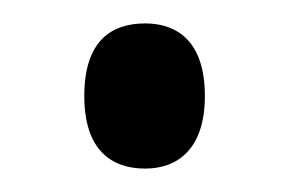

<svg xmlns="http://www.w3.org/2000/svg" viewBox="-20 -438 247 164"><path d="M104 -294C131 -294 155 -310 155 -356C155 -403 131 -418 104 -418C75 -418 52 -403 52 -356C52 -310 75 -294 104 -294Z"/></svg>

Font: Noto Serif Georgian ExtraCondensed
Style: Regular
Weight: 400
Width: 2
Designer: Monotype Design Team, Akaki Razmadze
Foundry: Google LLC
Version: Version 2.003